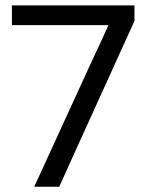

<svg xmlns="http://www.w3.org/2000/svg" viewBox="-20 -706 568 726"><path d="M109.5 0Q140.5 -68 171.8 -135.8Q203 -203.5 233 -269.5L328.5 -477.5Q346.5 -515.5 364 -553.5Q381.5 -591.5 398.5 -630L415.5 -611H275Q213 -611 150.5 -611Q88 -611 25 -611V-685.5H488.5V-627Q460.5 -565.5 433.5 -506Q406.5 -446.5 378 -383.5L314.5 -244Q287.5 -184 259.5 -122.8Q231.5 -61.5 204 0Z"/></svg>

Font: Commissioner Thin
Style: Regular
Weight: 400
Version: Version 1.000